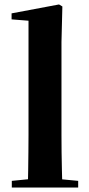

<svg xmlns="http://www.w3.org/2000/svg" viewBox="-20 -842 401 862"><path d="M33 0V-30L144 -41H215L331 -30V0ZM105 0Q106 -36 106.5 -76.5Q107 -117 107.5 -158Q108 -199 108 -236V-749L32 -755V-782L245 -822L260 -813L256 -653V-236Q256 -199 256.5 -158Q257 -117 258 -76.5Q259 -36 260 0Z"/></svg>

Font: Noto Serif TC ExtraBold
Style: Regular
Weight: 800
Designer: Ryoko NISHIZUKA 西塚涼子 (kana & ideographs); Frank Grießhammer (Latin, Greek & Cyrillic); Wenlong ZHANG 张文龙 (bopomofo); San
Foundry: Adobe
Version: Version 2.002-H1;hotconv 1.1.0;makeotfexe 2.6.0